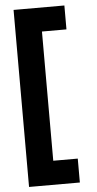

<svg xmlns="http://www.w3.org/2000/svg" viewBox="-60 -834 485 960"><g transform="rotate(-5 183.0 -354.0)"><path d="M46 90.5V-798H301V-678H118L178 -754.5V47L118 -29.5H301V90.5Z"/></g></svg>

Font: Spline Sans
Style: Regular
Weight: 400
Designer: Eben Sorkin, Mirko Velimirovic
Foundry: Sorkin Type
Version: Version 1.001